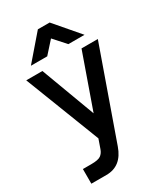

<svg xmlns="http://www.w3.org/2000/svg" viewBox="-224 -811 948 1101"><g transform="rotate(-30 250.0 -260.0)"><path d="M219 -720H297L435 -559H328L258 -637L188 -559H80ZM42 200V103H98Q144 103 161 90.5Q178 78 186 55L207 -5L15 -500H122L255 -143L381 -500H489L280 91Q242 200 142 200Z"/></g></svg>

Font: Haskoy SemiBold
Style: Regular
Weight: 600
Designer: Ertekin Erdin
Foundry: Ertekin Erdin
Version: Version 1.500; ttfautohint (v1.8.3)